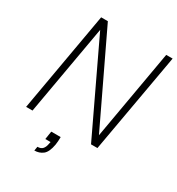

<svg xmlns="http://www.w3.org/2000/svg" viewBox="-209 -831 1078 1168"><g transform="rotate(30 329.5 -247.5)"><path d="M34 0 157 -700H204L504 -72L614 -700H659L535 0H490L190 -631L79 0ZM210 205 215 176Q239 176 251 162.5Q263 149 267 124L270 111H233L242 54H308Q308 69 307 83.5Q306 98 304 110Q294 166 269 185.5Q244 205 210 205Z"/></g></svg>

Font: DM Sans 20pt ExtraLight
Style: Italic
Weight: 250
Italic angle: -10°
Version: Version 4.004;gftools[0.9.30]